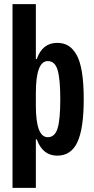

<svg xmlns="http://www.w3.org/2000/svg" viewBox="-20 -749 458 936"><path d="M41 167V-729H154.8V-460.9H159.2Q186.5 -540 258.8 -540Q289.1 -540 311.8 -526.9Q334.5 -513.7 352.3 -483.4Q370.1 -453.1 379.2 -398.4Q388.2 -343.8 388.2 -265.1Q388.2 -123.5 357.7 -56.9Q327.1 9.8 258.8 9.8Q188 9.8 159.2 -69.8H154.8V167ZM154.8 -234.9Q154.8 -80.1 212.9 -80.1Q247.1 -80.1 260.5 -122.6Q273.9 -165 273.9 -265.1Q273.9 -362.8 261 -407Q248 -451.2 212.9 -451.2Q154.8 -451.2 154.8 -294.9Z"/></svg>

Font: Lumene Sans Condensed
Style: Bold
Weight: 600
Width: 3
Designer: Deni Anggara
Version: Version 1.003;Glyphs 3.1.2 (3151)